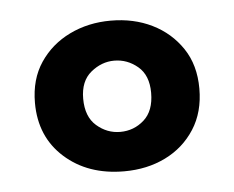

<svg xmlns="http://www.w3.org/2000/svg" viewBox="-33 -738 426 349"><g transform="rotate(-5 180.0 -563.5)"><path d="M330 -564Q330 -521 310 -490Q290 -459 256.5 -442.5Q223 -426 181 -426Q115 -426 72.5 -464Q30 -502 30 -564Q30 -607 50.5 -637.5Q71 -668 105 -684.5Q139 -701 180 -701Q222 -701 255.5 -684.5Q289 -668 309.5 -637.5Q330 -607 330 -564ZM180 -628Q157 -628 137.5 -612Q118 -596 118 -564Q118 -531 137 -514.5Q156 -498 180 -498Q205 -498 223.5 -514.5Q242 -531 242 -564Q242 -596 223 -612Q204 -628 180 -628Z"/></g></svg>

Font: BalooTamma2SemiBold
Style: Regular
Weight: 600
Designer: Divya Kowshik, Shuchita Grover and Ek Type
Foundry: Ek Type
Version: Version 1.700